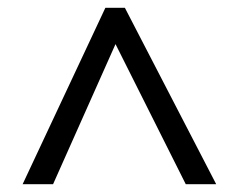

<svg xmlns="http://www.w3.org/2000/svg" viewBox="-20 -739 612 492"><path d="M38 -267 250 -719H300L534 -267H456L276 -626L116 -267Z"/></svg>

Font: Noto Serif Ottoman Siyaq
Style: Regular
Weight: 400
Designer: Sérgio Martins
Version: Version 1.005; ttfautohint (v1.8.4.7-5d5b)